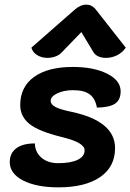

<svg xmlns="http://www.w3.org/2000/svg" viewBox="-20 -797 561 826"><path d="M22 -100Q22 -138 50 -159Q78 -180 130 -180Q131 -142 158.5 -118.5Q186 -95 230 -95Q284 -95 314 -109.5Q344 -124 344 -150Q344 -167 320.5 -181Q297 -195 244 -208Q146 -232 106.5 -264Q67 -296 67 -345Q67 -423 126.5 -466Q186 -509 293 -509Q383 -509 441 -480Q499 -451 499 -404Q499 -368 475.5 -351.5Q452 -335 397 -334Q390 -373 366 -391Q342 -409 295 -409Q255 -409 226.5 -395.5Q198 -382 198 -363Q198 -348 218 -337Q238 -326 287 -316Q475 -276 475 -160Q475 -79 410.5 -35Q346 9 231 9Q137 9 79.5 -20.5Q22 -50 22 -100ZM184 -548Q160 -548 140.5 -559.5Q121 -571 115 -592L301 -755Q326 -777 351 -777Q376 -777 393 -755L521 -592Q507 -571 484 -559.5Q461 -548 436 -548Q418 -548 404 -554Q390 -560 383 -571L330 -659L245 -571Q235 -560 218.5 -554Q202 -548 184 -548Z"/></svg>

Font: K2D ExtraBold
Style: Italic
Weight: 800
Italic angle: -10°
Designer: Katatrad Aksorn Co.,Ltd.
Foundry: Cadson Demak Co.,Ltd.
Version: Version 1.000; ttfautohint (v1.6)